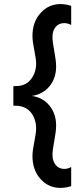

<svg xmlns="http://www.w3.org/2000/svg" viewBox="-20 -733 388 947"><path d="M45.9 -211.9Q62 -211.9 70.8 -210.9Q113.8 -205.1 136 -173.6Q158.2 -142.1 158.2 -99.1Q158.2 -78.1 149.2 -33.4Q140.1 11.2 140.1 36.1Q140.1 106 179.9 149.9Q219.7 193.8 277.8 193.8Q304.2 193.8 331.1 185.1V90.8Q314 100.1 297.9 100.1Q270 100.1 254.4 80.3Q238.8 60.5 238.8 30.8Q238.8 8.8 247.8 -38.6Q256.8 -85.9 256.8 -113.8Q256.8 -170.9 224.6 -211.4Q192.4 -252 137.2 -259.8Q191.9 -268.1 224.4 -307.9Q256.8 -347.7 256.8 -404.8Q256.8 -433.1 247.8 -480.5Q238.8 -527.8 238.8 -550.8Q238.8 -581.1 254.4 -600.1Q270 -619.1 297.9 -619.1Q314 -618.7 331.1 -609.9V-704.1Q303.7 -712.9 277.8 -712.9Q220.2 -712.9 180.2 -668.9Q140.1 -625 140.1 -555.2Q140.1 -529.8 149.2 -485.4Q158.2 -440.9 158.2 -419.9Q158.2 -377 135 -345Q111.8 -313 70.8 -309.1Q60.1 -308.1 45.9 -308.1Z"/></svg>

Font: FAU Chimera Medium
Style: Regular
Weight: 500
Version: Version 1.002;hotconv 1.0.117;makeotfexe 2.5.65602